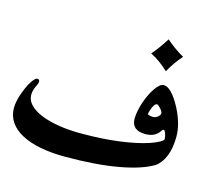

<svg xmlns="http://www.w3.org/2000/svg" viewBox="-98 -810 1065 930"><g transform="rotate(15 435.0 -344.5)"><path d="M634.3 -307.1Q647 -300.8 661.6 -300.8Q667.5 -300.8 673.8 -303.2Q680.2 -305.7 685.3 -309.6Q690.4 -313.5 693.6 -318.4Q696.8 -323.2 696.8 -328.1Q696.8 -332 693.1 -338.4Q689.5 -344.7 684.3 -350.6Q679.2 -356.4 673.8 -360.8Q668.5 -365.2 664.6 -365.2Q660.2 -365.2 655.8 -360.4Q651.4 -355.5 647.2 -347.4Q643.1 -339.4 639.6 -328.9Q636.2 -318.4 634.3 -307.1ZM727.5 -619.6Q690.4 -578.1 665 -530.8Q642.1 -552.2 619.6 -568.4Q597.2 -584.5 574.2 -595.7Q604.5 -630.4 638.2 -683.6Q675.8 -649.9 727.5 -619.6ZM299.8 -4.4Q230.5 -4.4 174.8 -15.4Q119.1 -26.4 80.3 -47.4Q41.5 -68.4 20.8 -99.1Q0 -129.9 0 -169.4Q0 -184.6 3.7 -202.6Q7.3 -220.7 13.7 -239Q20 -257.3 27.6 -274.7Q35.2 -292 43.5 -305.2Q51.8 -318.4 59.3 -326.4Q66.9 -334.5 72.8 -334.5Q79.6 -334.5 82.3 -331.1Q85 -327.6 85 -323.2Q85 -318.8 83.5 -314Q82 -309.1 79.6 -304.7Q64.5 -275.4 64.5 -252.4Q64.5 -224.6 85.7 -202.6Q106.9 -180.7 144.5 -165.3Q182.1 -149.9 233.6 -141.6Q285.2 -133.3 345.2 -133.3Q451.2 -133.3 536.1 -144.5Q621.1 -155.8 678.7 -174.8Q709.5 -185.1 727.1 -195.3Q744.6 -205.6 744.6 -211.4Q744.6 -217.3 743.2 -224.9Q741.7 -232.4 739.3 -239Q736.8 -245.6 734.1 -250Q731.4 -254.4 728.5 -254.4Q727.1 -254.4 724.1 -252.4Q721.2 -250.5 718.8 -246.1Q696.3 -210.9 647 -210.9Q612.8 -210.9 595.5 -225.8Q578.1 -240.7 578.1 -269.5Q578.1 -288.6 582.5 -310.5Q586.9 -332.5 594.2 -354Q601.6 -375.5 611.1 -395.3Q620.6 -415 631.1 -430.2Q641.6 -445.3 652.3 -454.3Q663.1 -463.4 672.9 -463.4Q711.9 -463.4 758.8 -374.5Q796.4 -300.8 796.4 -238.8Q796.4 -180.2 780 -139.9Q763.7 -99.6 734.9 -79.6Q675.8 -43.9 565.4 -24.2Q455.1 -4.4 299.8 -4.4Z"/></g></svg>

Font: XB Niloofar
Style: Bold
Weight: 700
Designer: Behnam
Foundry: Irmug
Version: Version 7.201 2008